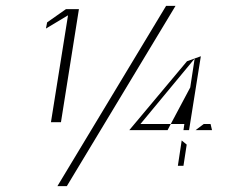

<svg xmlns="http://www.w3.org/2000/svg" viewBox="-20 -592 787 652"><path d="M136 -495 211 -540 153 -177H187L248 -561H204L140 -516ZM175 40H207L576 -572H544ZM419 -150H549L560 -171H457L641 -393L626 -295L606 -171L603 -150H622L662 -401L615 -384ZM560 -171H606L626 -295ZM584 -29H603L614 -101L597 -115ZM644 -150H700L695 -171H672Z"/></svg>

Font: Charger Static
Style: Obl
Weight: 1000
Designer: Jasper
Foundry: KineticPlasma Fonts/Cannot Into Space Fonts
Version: Version 1.1